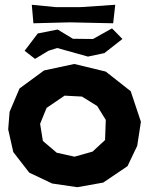

<svg xmlns="http://www.w3.org/2000/svg" viewBox="-20 -779 626 811"><path d="M114.3 -758.8 121.1 -680.7 274.4 -684.6 458 -680.7 466.8 -758.8 320.3 -749H214.8ZM84 -564.5 127.9 -530.3 184.6 -564.5 221.7 -576.2 351.6 -540 420.9 -554.7 497.1 -614.3 453.1 -659.2 373 -614.3 288.1 -615.2 223.6 -654.3 139.6 -637.7ZM252.9 -375 326.2 -371.1 390.6 -331.1 426.8 -272.5 423.8 -187.5 371.1 -138.7 294.9 -117.2 219.7 -133.8 161.1 -183.6 149.4 -255.9 176.8 -323.2ZM306.6 11.7 416 -7.8 518.6 -77.1 559.6 -163.1 575.2 -264.6 532.2 -393.6 426.8 -476.6 293.9 -508.8 166 -481.4 62.5 -405.3 20.5 -306.6 14.6 -232.4 36.1 -136.7 103.5 -49.8 200.2 -3.9Z"/></svg>

Font: MaokenAssortedSans-Lite
Style: Lite
Weight: 400
Version: Version 1.400